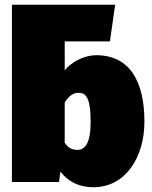

<svg xmlns="http://www.w3.org/2000/svg" viewBox="-20 -765 640 807"><path d="M384 -533C337 -533 280 -506 252 -469V-591H442L464 -745H30V0H228L234 -44C264 -3 312 22 372 22C508 22 587 -104 587 -254C587 -422 526 -533 384 -533ZM305 -135C282 -135 265 -144 251 -167L252 -171V-334C271 -366 292 -375 311 -375C337 -375 361 -361 361 -254C361 -162 337 -135 305 -135Z"/></svg>

Font: Fira Sans Ultra
Style: Regular
Weight: 950
Designer: Carrois Corporate & Edenspiekermann AG
Foundry: Carrois Corporate GbR & Edenspiekermann AG
Version: Version 4.203;PS 004.203;hotconv 1.0.88;makeotf.lib2.5.64775